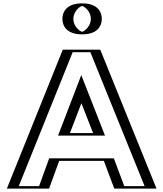

<svg xmlns="http://www.w3.org/2000/svg" viewBox="-20 -1120 970 1140"><path d="M467.5 -1100C518.5 -1100 559.5 -1059 559.5 -1008C559.5 -957 518.5 -916 467.5 -916C416.5 -916 375.5 -957 375.5 -1008C375.5 -1059 416.5 -1100 467.5 -1100ZM551 -825 885 0H683L621 -165H307L247 0H45L377 -825ZM557 -330H371L463 -570ZM467.5 -1085C510.2 -1085 544.5 -1050.7 544.5 -1008C544.5 -965.3 510.2 -931 467.5 -931C424.8 -931 390.5 -965.3 390.5 -1008C390.5 -1050.7 424.8 -1085 467.5 -1085ZM540.9 -810 862.7 -15H693.4L631.4 -180H296.5L236.5 -15H67.2L387.1 -810ZM579 -315H349.2L462.8 -611.5ZM467.5 -1085C424.8 -1085 390.5 -1050.7 390.5 -1008C390.5 -965.3 424.8 -931 467.5 -931C510.2 -931 544.5 -965.3 544.5 -1008C544.5 -1050.7 510.2 -1085 467.5 -1085ZM540.9 -810H387.1L67.2 -15H236.5L296.5 -180H631.4L693.4 -15H862.7ZM579 -315 462.8 -611.5 349.2 -315ZM467.5 -1100C416.5 -1100 375.5 -1059 375.5 -1008C375.5 -957 416.5 -916 467.5 -916C518.5 -916 559.5 -957 559.5 -1008C559.5 -1059 518.5 -1100 467.5 -1100ZM551 -825H377L45 0H247L307 -165H621L683 0H885ZM557 -330 463 -570 371 -330ZM467.5 -1084.8C483.9 -1081 519.5 -1050.7 519.5 -1008C519.5 -965 483.4 -934.9 467.5 -931.2C451.1 -935 415.5 -965.3 415.5 -1008C415.5 -1051 451.6 -1081.1 467.5 -1084.8ZM516.6 -810 838.5 -15H717.8L655.8 -180H272.1L212.1 -15H91.5L411.4 -810ZM603.3 -315 462.6 -674.3 324.8 -315ZM467.5 -1100C373.4 -1100 350.5 -1047.3 350.5 -1008C350.5 -968.7 373.4 -916 467.5 -916C561.6 -916 584.5 -968.7 584.5 -1008C584.5 -1047.3 561.6 -1100 467.5 -1100ZM575.3 -825H352.7L20.7 0H271.4L331.4 -165H596.6L658.6 0H909.3ZM532.7 -330H395.3L463.3 -507.2Z"/></svg>

Font: Hussar Outliner
Style: Regular
Weight: 700
Foundry: Cannot Into Space Fonts
Version: Version 0.92